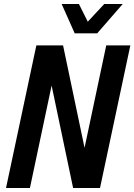

<svg xmlns="http://www.w3.org/2000/svg" viewBox="-20 -936 669 956"><path d="M10 0 161 -710H294L401 -200L509 -710H629L478 0H344L237 -510L129 0ZM591 -916 464 -770H352L287 -916H373L417 -828L499 -916Z"/></svg>

Font: Geist Mono SemiBold
Style: Italic
Weight: 600
Italic angle: -12°
Monospace: yes
Designer: Basement.studio, Andrés Briganti, Mateo Zaragoza
Foundry: Basement.studio, Vercel, Andrés Briganti, Guido Ferreyra, Mateo Zaragoza
Version: Version 1.500; ttfautohint (v1.8.4.7-5d5b)